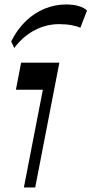

<svg xmlns="http://www.w3.org/2000/svg" viewBox="-20 -827 404 847"><path d="M85.3 0 169.1 -431.2H50.2L73.1 -550.5H241.9L135.3 0ZM42.9 -615.1 29.4 -644.3Q56.1 -697.9 94.2 -734.3Q132.3 -770.6 177.6 -788.9Q223 -807.3 270.7 -807.3Q303.4 -807.3 327.7 -800.1Q351.9 -792.9 363.8 -780.5L334.3 -704.4Q320.5 -711.3 295.9 -715.9Q271.3 -720.5 240.3 -720.5Q183.9 -720.5 132.4 -693.4Q80.9 -666.4 42.9 -615.1Z"/></svg>

Font: Savate ExtraLight
Style: Italic
Weight: 200
Italic angle: -11°
Designer: Max Esnée
Foundry: Plomb Type
Version: Version 2.000